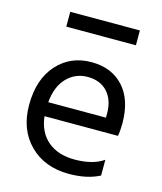

<svg xmlns="http://www.w3.org/2000/svg" viewBox="-108 -789 738 874"><g transform="rotate(15 261.0 -352.0)"><path d="M396 -286.1H124Q130.9 -361.8 170.9 -402.8Q210.9 -443.8 268.1 -443.8Q328.1 -443.8 362.1 -406.5Q396 -369.1 396 -306.2ZM442.9 -100.1Q392.1 -64.9 307.1 -64.9Q229 -64.9 180.9 -105Q132.8 -145 124 -220.2H470.2Q475.1 -246.6 475.1 -278.8Q475.1 -391.1 419.2 -452.1Q363.3 -513.2 268.1 -513.2Q168.9 -513.2 106 -443.1Q43 -373 43 -252Q43 -136.2 113.3 -65.7Q183.6 4.9 298.8 4.9Q383.8 4.9 442.9 -25.9ZM442.4 -639.6V-709.5H114.3V-639.6Z"/></g></svg>

Font: FAU Chimera
Style: Regular
Weight: 400
Version: Version 1.002;hotconv 1.0.117;makeotfexe 2.5.65602